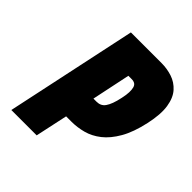

<svg xmlns="http://www.w3.org/2000/svg" viewBox="-190 -832 964 964"><g transform="rotate(45 291.5 -350.0)"><path d="M408 -700H190L41 0H221L258 -172H296Q337 -172 378 -183Q419 -194 456 -223Q493 -252 523 -304Q553 -356 571 -438Q588 -516 580 -567Q572 -618 546 -647Q520 -676 483.5 -688Q447 -700 408 -700ZM292 -332 335 -537H358Q372 -537 381 -531.5Q390 -526 393.5 -513.5Q397 -501 396.5 -482Q396 -463 390 -436Q384 -407 376.5 -387Q369 -367 360.5 -355Q352 -343 340.5 -337.5Q329 -332 315 -332Z"/></g></svg>

Font: Advent Pro Black
Style: Italic
Weight: 900
Italic angle: -12°
Version: Version 3.000